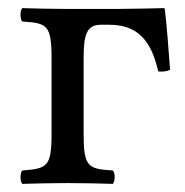

<svg xmlns="http://www.w3.org/2000/svg" viewBox="-20 -451 456 473"><path d="M186 -307C186 -364 193 -390 228 -390H250C332 -390 356 -333 370 -275C381 -274 391 -275 399 -279C395 -332 392 -376 386 -429L384 -431C384 -431 304 -429 272 -429H146C103 -429 68 -430 35 -431C29 -425 29 -404 35 -398C96 -394 107 -390 107 -307V-122C107 -39 96 -36 35 -31C29 -25 29 -4 35 2C68 1 103 0 147 0C190 0 226 1 258 2C264 -4 264 -25 258 -31C197 -35 186 -39 186 -122Z"/></svg>

Font: Libertinus Serif
Style: Regular
Weight: 400
Designer: Philipp H. Poll, Khaled Hosny
Foundry: Caleb Maclennan
Version: Version 7.050;RELEASE